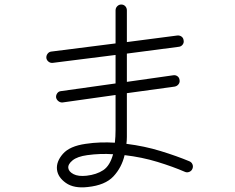

<svg xmlns="http://www.w3.org/2000/svg" viewBox="-20 -819 1040 849"><path d="M368 8Q307 15 271.5 -10Q236 -35 232 -69Q228 -104 258 -138.5Q288 -173 359 -183Q392 -188 424.5 -189Q457 -190 488 -188Q491 -214 491 -245V-399L257 -366Q247 -365 238.5 -371.5Q230 -378 228 -388Q227 -398 233 -406.5Q239 -415 249 -416L491 -450V-576L213 -541Q203 -540 195 -546Q187 -552 185 -562Q184 -573 190.5 -581.5Q197 -590 207 -591L491 -627V-773Q491 -784 498.5 -791.5Q506 -799 516 -799Q527 -799 534 -791.5Q541 -784 541 -773V-633L764 -662Q775 -663 783 -657Q791 -651 792 -640Q794 -630 787.5 -621.5Q781 -613 770 -612L541 -582V-457L745 -486Q756 -488 764.5 -482Q773 -476 774 -465Q776 -455 769.5 -446.5Q763 -438 752 -436L541 -407V-245Q541 -229 541 -213.5Q541 -198 539 -183Q619 -173 690.5 -151Q762 -129 817 -106Q827 -102 831 -92.5Q835 -83 831 -73Q827 -63 817 -59Q807 -55 798 -59Q745 -82 676.5 -103Q608 -124 531 -133Q518 -78 481.5 -39Q445 0 368 8ZM363 -42Q407 -47 436.5 -66.5Q466 -86 480 -137Q452 -139 423.5 -138Q395 -137 366 -133Q322 -127 301 -110Q280 -93 282 -76Q284 -60 305 -49Q326 -38 363 -42Z"/></svg>

Font: Kurewa Gothic CJK TC Regular
Style: Regular
Weight: 400
Designer: Max Yao
Foundry: Max-Everyday
Version: Version 1.071; ttfautohint (v1.8.3)